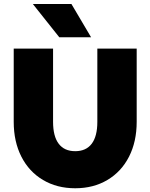

<svg xmlns="http://www.w3.org/2000/svg" viewBox="-20 -958 776 991"><path d="M50.8 -329.1V-707H253.9V-329.1Q253.9 -254.4 283 -216.1Q312 -177.7 368.2 -177.7Q424.3 -177.7 453.4 -216.1Q482.4 -254.4 482.4 -329.1V-707H685.5V-329.1Q685.5 -227.1 646 -149.4Q606.4 -71.8 534.4 -29.1Q462.4 13.7 368.2 13.7Q273.9 13.7 201.9 -29.1Q129.9 -71.8 90.3 -149.4Q50.8 -227.1 50.8 -329.1ZM149.4 -937.5H348.6L450.2 -765.6H286.1Z"/></svg>

Font: Wanted Sans ExtraBlack
Style: Regular
Weight: 900
Designer: Original Design by Kil Hyung-jin and Kang Hanbin, Wanted Lab, Inc; Hangeul from Source Han Sans by Jang Soo-young and Ka
Foundry: Wanted Lab, Inc.
Version: Version 1.001